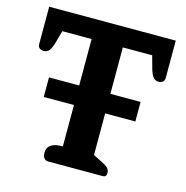

<svg xmlns="http://www.w3.org/2000/svg" viewBox="-103 -793 864 891"><g transform="rotate(15 329.0 -347.5)"><path d="M179 -35Q179 -60 197 -72.5Q215 -85 245 -85H254V-284H109V-378H254V-601H113L99 -550Q91 -519 81 -504.5Q71 -490 53 -490Q41 -490 33 -496.5Q25 -503 25 -516V-695H633V-516Q633 -503 625 -496.5Q617 -490 605 -490Q587 -490 577 -504.5Q567 -519 559 -550L545 -601H404V-378H549V-284H404V-84L442 -65Q467 -53 476.5 -43.5Q486 -34 486 -20Q486 -10 482 -5Q478 0 467 0H208Q194 0 186.5 -9Q179 -18 179 -35Z"/></g></svg>

Font: Maitree
Style: Bold
Weight: 700
Designer: CadsonDemak Team
Foundry: CadsonDemak
Version: Version 1.002